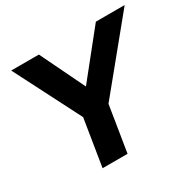

<svg xmlns="http://www.w3.org/2000/svg" viewBox="-153 -872 1055 1039"><g transform="rotate(-30 374.0 -352.5)"><path d="M39 0ZM203 0 250 -292 39 -705H212L346 -428L568 -705H748L405 -286L359 0Z"/></g></svg>

Font: Winston
Style: Bold Italic
Weight: 700
Italic angle: -9°
Designer: Original fonts by Vernon Adams / Changes by Cristiano Sobral
Foundry: Original fonts by Vernon Adams / Changes by Cristiano Sobral
Version: Version 2.503;July 17, 2020;FontCreator 13.0.0.2655 64-bit